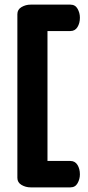

<svg xmlns="http://www.w3.org/2000/svg" viewBox="-20 -788 380 829"><path d="M112 21Q91 21 73 10.5Q55 0 55 -20V-727Q55 -747 73 -757.5Q91 -768 112 -768H284Q305 -768 315 -750Q325 -732 325 -712Q325 -688 314.5 -671Q304 -654 284 -654H185V-93H284Q304 -93 314.5 -76Q325 -59 325 -35Q325 -15 315 3Q305 21 284 21Z"/></svg>

Font: Dosis ExtraLight
Style: Bold
Weight: 700
Version: Version 3.001; ttfautohint (v1.8.2)